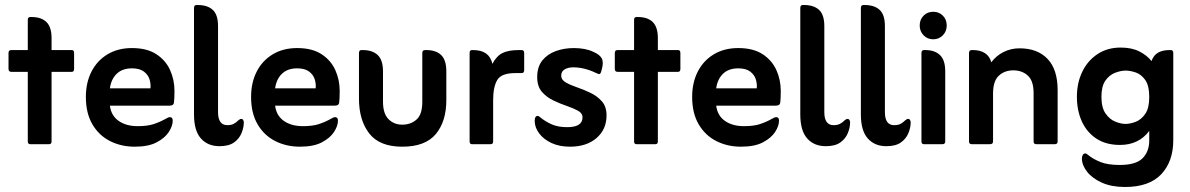

<svg xmlns="http://www.w3.org/2000/svg" viewBox="-20 -576 4752 767"><path d="M91 -289H25Q14 -289 14 -301V-364Q14 -376 25 -376H91V-497Q91 -508 101 -508H106Q145 -508 165.5 -488Q186 -468 186 -424V-376H267Q276 -376 276 -364V-301Q276 -289 267 -289H186V-11Q186 0 176 0H101Q91 0 91 -11Z M419 -154Q424 -114 454 -93Q484 -72 530 -72Q568 -72 593 -80Q618 -88 643 -102Q652 -108 659 -108Q670 -108 670 -94Q670 -73 654.5 -49Q639 -25 606 -7.5Q573 10 518 10Q464 10 419.5 -12.5Q375 -35 349 -79.5Q323 -124 323 -189Q323 -246 345.5 -290Q368 -334 409.5 -359Q451 -384 507 -384Q567 -384 604.5 -359.5Q642 -335 659.5 -296Q677 -257 677 -213Q677 -198 676.5 -186.5Q676 -175 675 -167Q674 -154 658 -154ZM419 -223H581Q583 -240 577.5 -258.5Q572 -277 555 -290Q538 -303 507 -303Q469 -303 446.5 -281.5Q424 -260 419 -223Z M933 -96Q935 -97 937.5 -99Q940 -101 943 -101Q949 -101 951.5 -96.5Q954 -92 954 -87Q954 -67 945 -44.5Q936 -22 915 -7Q894 8 857 8Q810 8 782.5 -23Q755 -54 755 -119V-544Q755 -556 765 -556H770Q809 -556 830 -536.5Q851 -517 851 -472V-128Q851 -76 888 -76Q903 -76 913 -81Q923 -86 933 -96Z M1079 -154Q1084 -114 1114 -93Q1144 -72 1190 -72Q1228 -72 1253 -80Q1278 -88 1303 -102Q1312 -108 1319 -108Q1330 -108 1330 -94Q1330 -73 1314.5 -49Q1299 -25 1266 -7.5Q1233 10 1178 10Q1124 10 1079.5 -12.5Q1035 -35 1009 -79.5Q983 -124 983 -189Q983 -246 1005.5 -290Q1028 -334 1069.5 -359Q1111 -384 1167 -384Q1227 -384 1264.5 -359.5Q1302 -335 1319.5 -296Q1337 -257 1337 -213Q1337 -198 1336.5 -186.5Q1336 -175 1335 -167Q1334 -154 1318 -154ZM1079 -223H1241Q1243 -240 1237.5 -258.5Q1232 -277 1215 -290Q1198 -303 1167 -303Q1129 -303 1106.5 -281.5Q1084 -260 1079 -223Z M1587 10Q1496 10 1455 -43Q1414 -96 1414 -182V-364Q1414 -376 1424 -376H1429Q1468 -376 1489 -356Q1510 -336 1510 -291V-170Q1510 -122 1532 -100Q1554 -78 1587 -78Q1621 -78 1644 -98.5Q1667 -119 1667 -169V-364Q1667 -376 1678 -376H1683Q1722 -376 1742.5 -356Q1763 -336 1763 -291V-176Q1763 -91 1721 -40.5Q1679 10 1587 10Z M1947 -321Q1964 -353 1988 -364.5Q2012 -376 2053 -376H2064Q2074 -376 2074 -364V-296Q2074 -284 2064 -284H2038Q1983 -284 1966.5 -256.5Q1950 -229 1950 -176V-11Q1950 0 1940 0H1865Q1856 0 1856 -11V-364Q1856 -376 1865 -376H1870Q1935 -376 1947 -321Z M2136 -109Q2159 -90 2184.5 -79Q2210 -68 2246 -68Q2307 -68 2307 -107Q2307 -124 2288.5 -134Q2270 -144 2243.5 -153Q2217 -162 2190 -175Q2163 -188 2144.5 -209.5Q2126 -231 2126 -268Q2126 -309 2146.5 -334.5Q2167 -360 2200.5 -372Q2234 -384 2272 -384Q2319 -384 2350 -369Q2376 -358 2384 -342.5Q2392 -327 2384 -299L2381 -288Q2378 -280 2373 -280Q2370 -280 2368 -281.5Q2366 -283 2362 -284Q2315 -307 2270 -307Q2250 -307 2236 -299Q2222 -291 2222 -274Q2222 -257 2240.5 -246.5Q2259 -236 2285.5 -227Q2312 -218 2339 -205Q2366 -192 2384.5 -171Q2403 -150 2403 -115Q2403 -59 2363 -24.5Q2323 10 2257 10Q2215 10 2183.5 -4.5Q2152 -19 2134 -43Q2116 -67 2116 -93Q2116 -113 2128 -113Q2132 -113 2136 -109Z M2513 -289H2447Q2436 -289 2436 -301V-364Q2436 -376 2447 -376H2513V-497Q2513 -508 2523 -508H2528Q2567 -508 2587.5 -488Q2608 -468 2608 -424V-376H2689Q2698 -376 2698 -364V-301Q2698 -289 2689 -289H2608V-11Q2608 0 2598 0H2523Q2513 0 2513 -11Z M2841 -154Q2846 -114 2876 -93Q2906 -72 2952 -72Q2990 -72 3015 -80Q3040 -88 3065 -102Q3074 -108 3081 -108Q3092 -108 3092 -94Q3092 -73 3076.5 -49Q3061 -25 3028 -7.5Q2995 10 2940 10Q2886 10 2841.5 -12.5Q2797 -35 2771 -79.5Q2745 -124 2745 -189Q2745 -246 2767.5 -290Q2790 -334 2831.5 -359Q2873 -384 2929 -384Q2989 -384 3026.5 -359.5Q3064 -335 3081.5 -296Q3099 -257 3099 -213Q3099 -198 3098.5 -186.5Q3098 -175 3097 -167Q3096 -154 3080 -154ZM2841 -223H3003Q3005 -240 2999.5 -258.5Q2994 -277 2977 -290Q2960 -303 2929 -303Q2891 -303 2868.5 -281.5Q2846 -260 2841 -223Z M3355 -96Q3357 -97 3359.5 -99Q3362 -101 3365 -101Q3371 -101 3373.5 -96.5Q3376 -92 3376 -87Q3376 -67 3367 -44.5Q3358 -22 3337 -7Q3316 8 3279 8Q3232 8 3204.5 -23Q3177 -54 3177 -119V-544Q3177 -556 3187 -556H3192Q3231 -556 3252 -536.5Q3273 -517 3273 -472V-128Q3273 -76 3310 -76Q3325 -76 3335 -81Q3345 -86 3355 -96Z M3597 -96Q3599 -97 3601.5 -99Q3604 -101 3607 -101Q3613 -101 3615.5 -96.5Q3618 -92 3618 -87Q3618 -67 3609 -44.5Q3600 -22 3579 -7Q3558 8 3521 8Q3474 8 3446.5 -23Q3419 -54 3419 -119V-544Q3419 -556 3429 -556H3434Q3473 -556 3494 -536.5Q3515 -517 3515 -472V-128Q3515 -76 3552 -76Q3567 -76 3577 -81Q3587 -86 3597 -96Z M3654 -474Q3654 -498 3669.5 -513.5Q3685 -529 3708 -529Q3731 -529 3746.5 -513.5Q3762 -498 3762 -474Q3762 -451 3746.5 -435Q3731 -419 3708 -419Q3685 -419 3669.5 -435Q3654 -451 3654 -474ZM3671 0Q3661 0 3661 -11V-364Q3661 -376 3671 -376H3676Q3714 -376 3735 -356Q3756 -336 3756 -291V-11Q3756 0 3745 0Z M3940 -327Q3959 -353 3988.5 -368Q4018 -383 4053 -383Q4124 -383 4164.5 -341Q4205 -299 4205 -216V-11Q4205 0 4194 0H4120Q4109 0 4109 -11V-204Q4109 -253 4086 -274Q4063 -295 4028 -295Q3993 -295 3970 -273.5Q3947 -252 3947 -202V-11Q3947 0 3935 0H3862Q3851 0 3851 -11V-364Q3851 -376 3862 -376H3867Q3896 -376 3915 -363.5Q3934 -351 3940 -327Z M4571 -53Q4529 3 4454 3Q4398 3 4359.5 -22.5Q4321 -48 4301.5 -91.5Q4282 -135 4282 -189Q4282 -245 4303.5 -289.5Q4325 -334 4364.5 -360Q4404 -386 4457 -386Q4501 -386 4531.5 -370.5Q4562 -355 4580 -332Q4588 -355 4606 -365.5Q4624 -376 4652 -376H4657Q4667 -376 4667 -364V-16Q4667 69 4619 120Q4571 171 4474 171Q4421 171 4382.5 154Q4344 137 4323 110.5Q4302 84 4302 57Q4302 49 4305.5 43Q4309 37 4315 37Q4319 37 4321.5 39Q4324 41 4328 44Q4346 59 4375.5 71Q4405 83 4453 83Q4518 83 4544.5 56Q4571 29 4571 -15ZM4476 -81Q4495 -81 4517 -89.5Q4539 -98 4555 -121Q4571 -144 4571 -189Q4571 -234 4555 -256.5Q4539 -279 4517 -286.5Q4495 -294 4477 -294Q4457 -294 4434 -285Q4411 -276 4395.5 -253.5Q4380 -231 4380 -189Q4380 -146 4396.5 -122.5Q4413 -99 4435.5 -90Q4458 -81 4476 -81Z"/></svg>

Font: Zain
Style: Bold
Weight: 700
Designer: Zain,Boutros
Foundry: Mobile Telecommunications Company (Zain), 2024
Version: Version 1.50; ttfautohint (v1.8.4)